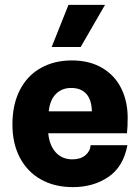

<svg xmlns="http://www.w3.org/2000/svg" viewBox="-20 -758 574 788"><path d="M261 -738H411L311 -565H192ZM352 -162H503Q486 -73 424.5 -31.5Q363 10 279 10Q204 10 148 -21.5Q92 -53 61.5 -111Q31 -169 31 -247Q31 -329 61.5 -388.5Q92 -448 147.5 -479Q203 -510 275 -510Q347 -510 399 -479.5Q451 -449 477.5 -395.5Q504 -342 504 -275Q504 -235 501 -211H178Q183 -161 209 -132.5Q235 -104 277 -104Q310 -104 330 -120.5Q350 -137 352 -162ZM180 -301H357Q356 -349 334 -373Q312 -397 272 -397Q234 -397 209.5 -372.5Q185 -348 180 -301Z"/></svg>

Font: CBA Beacon Sans Extra Bold
Style: Regular
Weight: 800
Designer: Wei Huang
Foundry: Wei Huang
Version: Version 1.002